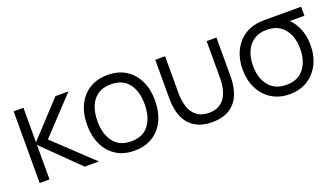

<svg xmlns="http://www.w3.org/2000/svg" viewBox="-55 -950 2370 1360"><g transform="rotate(-20 1130.0 -270.0)"><path d="M144 0H69.7L70 -540H144V-280L385 -540H483L230 -270L516 0H409L144 -260Z M781.7 15Q701.2 15 644 -21.5Q586.8 -58 556.4 -122.4Q526 -186.8 526 -270.7Q526 -355.5 557 -419.6Q588 -483.7 645.3 -519.3Q702.7 -555 781.7 -555Q862.5 -555 919.8 -518.7Q977 -482.3 1007.3 -418.2Q1037.7 -354.2 1037.7 -270.7Q1037.7 -185.7 1007.1 -121.4Q976.5 -57.2 919.1 -21.1Q861.7 15 781.7 15ZM781.7 -55.3Q871.5 -55.3 915.6 -115.2Q959.7 -175.2 959.7 -270.7Q959.7 -368.3 915.2 -426.5Q870.8 -484.7 781.7 -484.7Q721.2 -484.7 681.8 -457.3Q642.5 -430 623.2 -381.8Q604 -333.7 604 -270.7Q604 -173.2 649.1 -114.2Q694.2 -55.3 781.7 -55.3Z M1137.5 -246.3V-540H1211.5V-264.3Q1211.5 -219.8 1220 -181.9Q1228.5 -144 1247.3 -115.8Q1266.2 -87.7 1295.9 -72.2Q1325.7 -56.7 1368.2 -56.7Q1410.7 -56.7 1440.4 -72.2Q1470.2 -87.7 1489 -115.8Q1507.8 -144 1516.3 -181.9Q1524.8 -219.8 1524.8 -264.3V-540H1598.8V-246.3Q1598.8 -205.5 1591.6 -167.2Q1584.3 -128.8 1568.1 -96.1Q1551.8 -63.3 1525 -38.8Q1498.2 -14.3 1459.4 -0.5Q1420.7 13.3 1368.2 13.3Q1315.7 13.3 1276.9 -0.5Q1238.2 -14.3 1211.3 -38.8Q1184.5 -63.3 1168.2 -96.1Q1152 -128.8 1144.8 -167.2Q1137.5 -205.5 1137.5 -246.3Z M1951.2 15Q1873.3 15 1815.8 -21.1Q1758.3 -57.2 1726.9 -120Q1695.5 -182.8 1695.5 -263Q1695.5 -335 1720.3 -392.3Q1745.2 -449.7 1790.9 -486.8Q1836.7 -523.8 1899.8 -535Q1921.2 -539 1948.3 -539.5Q1975.5 -540 2004.5 -540H2237.2V-472H2075.2L2099.5 -493.3Q2148.5 -461.8 2177.8 -401.1Q2207.2 -340.3 2207.2 -263Q2207.2 -182.7 2175.6 -119.8Q2144 -57 2086.4 -21Q2028.8 15 1951.2 15ZM1951.2 -55.3Q2039 -55.3 2084.1 -113.4Q2129.2 -171.5 2129.2 -263Q2129.2 -353.7 2083.9 -411.5Q2038.7 -469.3 1951.2 -469.7Q1891.7 -470 1852.2 -442.6Q1812.7 -415.2 1793.1 -368.3Q1773.5 -321.5 1773.5 -263Q1773.5 -169.5 1819.8 -112.4Q1866 -55.3 1951.2 -55.3Z"/></g></svg>

Font: Manrope Variable Light
Style: Regular
Weight: 200
Designer: Mikhail Sharanda
Foundry: Mikhail Sharanda
Version: Version 4.505